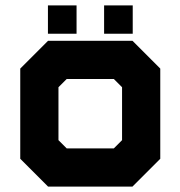

<svg xmlns="http://www.w3.org/2000/svg" viewBox="-20 -691 668 711"><path d="M158 0 55 -103V-437L158 -540H470.5L573.5 -437V-103L470.5 0ZM198 -71H436.5L502 -141V-403L436.5 -470H194L127.5 -403V-141ZM198 -71 127.5 -141V-403L194 -470H436.5L502 -403V-141L436.5 -71ZM227 -141.5H401.5L432 -172V-368L401.5 -398.5H227L196.5 -368V-172ZM365.5 -566V-671H471.5V-566ZM157.5 -566V-671H263.5V-566ZM210 -613H209.5V-623H210ZM419 -613H418.5V-623H419Z"/></svg>

Font: Tourney Black
Style: Regular
Weight: 900
Version: Version 1.015